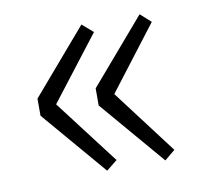

<svg xmlns="http://www.w3.org/2000/svg" viewBox="-55 -539 559 520"><g transform="rotate(-10 225.0 -279.0)"><path d="M200 -78 230 -102 95 -279 230 -454 200 -480 48 -303V-256ZM360 -78 389 -102 255 -279 389 -454 360 -480 208 -303V-256Z"/></g></svg>

Font: Noto Sans JP Light
Style: Regular
Weight: 300
Designer: Ryoko NISHIZUKA (kana & ideographs); Paul D. Hunt (Latin, Greek & Cyrillic); Wenlong ZHANG (bopomofo); Sandoll Communica
Foundry: Adobe Systems Incorporated
Version: Version 1.004;PS 1.004;hotconv 1.0.82;makeotf.lib2.5.63406